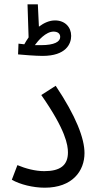

<svg xmlns="http://www.w3.org/2000/svg" viewBox="-20 -868 453 893"><path d="M178 -608C287 -608 311 -664 311 -701C311 -742 282 -773 236 -773C210 -773 185 -762 161 -744L156 -848H108L113 -694C106 -684 99 -673 93 -662C82 -663 73 -664 66 -665L64 -615C84 -613 145 -608 178 -608ZM229 -721C247 -721 260 -713 260 -696C260 -674 233 -658 171 -658C162 -658 152 -658 142 -658C157 -679 193 -721 229 -721ZM35 -32C73 -10 134 5 188 5C317 5 373 -73 373 -156C373 -224 334 -327 239 -469L172 -426C286 -263 296 -193 296 -159C296 -99 260 -72 186 -72C144 -72 99 -84 61 -100Z"/></svg>

Font: Noto Sans Arabic UI Cn
Style: Regular
Weight: 400
Width: 3
Designer: Monotype Design Team, Nadine Chahine and Nizar Qandah
Foundry: Monotype Imaging Inc.
Version: Version 2.010